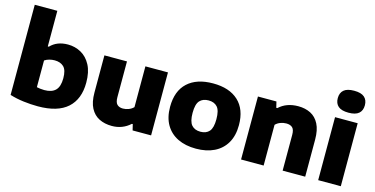

<svg xmlns="http://www.w3.org/2000/svg" viewBox="-79 -1207 3157 1615"><g transform="rotate(15 1499.0 -399.0)"><path d="M304 10.5Q243 10.5 178.8 2.5Q114.5 -5.5 58.5 -23V-808H255V-498H264Q320 -557.5 416 -557.5Q478 -557.5 530.5 -528.5Q583 -499.5 614.8 -439.5Q646.5 -379.5 646.5 -287Q646.5 -143 561 -66.2Q475.5 10.5 304 10.5ZM321.5 -135.5Q386.5 -135.5 418.5 -168Q450.5 -200.5 450.5 -272.5Q450.5 -344.5 421.2 -372.2Q392 -400 342 -400Q319 -400 296.2 -394Q273.5 -388 255 -375.5V-143Q268.5 -140 285.5 -137.8Q302.5 -135.5 321.5 -135.5Z M947.5 9Q885 9 837 -14.8Q789 -38.5 761.8 -90Q734.5 -141.5 734.5 -225V-548.5H931V-237.5Q931 -191.5 949.5 -174Q968 -156.5 1000 -156.5Q1025 -156.5 1050 -166.2Q1075 -176 1091.5 -193.5V-548.5H1288V0H1127L1114.5 -52H1107Q1040 9 947.5 9Z M1680 10.5Q1588.5 10.5 1521.2 -22.2Q1454 -55 1417 -118.2Q1380 -181.5 1380 -273.5Q1380 -412 1458.8 -484.8Q1537.5 -557.5 1680 -557.5Q1822 -557.5 1900.8 -484.5Q1979.5 -411.5 1979.5 -274Q1979.5 -182 1942.5 -118.5Q1905.5 -55 1838.2 -22.2Q1771 10.5 1680 10.5ZM1680 -137Q1730 -137 1756.8 -167.5Q1783.5 -198 1783.5 -273.5Q1783.5 -349.5 1756.5 -379.5Q1729.5 -409.5 1680 -409.5Q1630 -409.5 1603 -379.5Q1576 -349.5 1576 -274Q1576 -198.5 1602.8 -167.8Q1629.5 -137 1680 -137Z M2071.5 0V-548.5H2232.5L2245 -496.5H2254Q2319 -557.5 2422 -557.5Q2482.5 -557.5 2529.5 -533.8Q2576.5 -510 2603.2 -458Q2630 -406 2630 -322.5V0H2433.5V-311Q2433.5 -357 2414.8 -374.2Q2396 -391.5 2361.5 -391.5Q2335.5 -391.5 2310.2 -382Q2285 -372.5 2268 -354.5V0Z M2743 0V-548.5H2940V0ZM2841.5 -614Q2780.5 -614 2752 -638.8Q2723.5 -663.5 2723.5 -709.5Q2723.5 -755.5 2752 -780.2Q2780.5 -805 2841.5 -805Q2902.5 -805 2931 -780.2Q2959.5 -755.5 2959.5 -709.5Q2959.5 -663.5 2931 -638.8Q2902.5 -614 2841.5 -614Z"/></g></svg>

Font: Encode Sans SemiExpanded SemiExpanded ExtraBold
Style: Regular
Weight: 800
Width: 6
Designer: Multiple Designers
Foundry: Impallari Type
Version: Version 3.000; ttfautohint (v1.8.3) -l 8 -r 50 -G 200 -x 14 